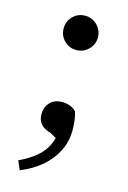

<svg xmlns="http://www.w3.org/2000/svg" viewBox="-106 -539 514 774"><g transform="rotate(15 151.0 -152.0)"><path d="M57 183 41 146Q82 126 107.5 105.5Q133 85 147.5 60Q162 35 168 1L174 26L137 5Q110 -2 96.5 -18Q83 -34 83 -58Q83 -88 101.5 -107.5Q120 -127 152 -127Q169 -127 184 -121.5Q199 -116 211 -104Q216 -88 218.5 -68.5Q221 -49 221 -28Q221 20 200.5 60.5Q180 101 143.5 132Q107 163 57 183ZM151 -344Q121 -344 100.5 -365Q80 -386 80 -415Q80 -445 100.5 -466Q121 -487 151 -487Q181 -487 202 -466Q223 -445 223 -415Q223 -386 202 -365Q181 -344 151 -344Z"/></g></svg>

Font: Source Serif 4
Style: Regular
Weight: 400
Designer: Frank Grießhammer
Foundry: Adobe Systems Incorporated
Version: Version 4.004;hotconv 1.0.116;makeotfexe 2.5.65601